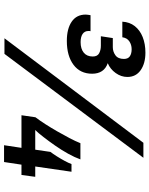

<svg xmlns="http://www.w3.org/2000/svg" viewBox="85 -821 738 948"><g transform="rotate(90 454.0 -347.0)"><path d="M182 -308Q122 -308 87 -332Q52 -356 52 -401Q52 -406 53 -412.5Q54 -419 55 -425H134Q133 -422 133 -419.5Q133 -417 133 -415Q133 -396 147.5 -386Q162 -376 188 -376Q221 -376 240 -391.5Q259 -407 259 -436Q259 -459 243 -467.5Q227 -476 206 -476H159L168 -535H213Q235 -535 253 -548Q271 -561 271 -590Q271 -610 258 -619Q245 -628 223 -628Q201 -628 184 -616.5Q167 -605 164 -582H87Q89 -618 109 -643.5Q129 -669 163 -682.5Q197 -696 240 -696Q293 -696 326.5 -672.5Q360 -649 360 -607Q360 -576 340.5 -549Q321 -522 292 -510Q318 -501 331 -481.5Q344 -462 344 -433Q344 -374 300 -341Q256 -308 182 -308ZM169 0 685 -686H759L246 0ZM697 2 710 -84H549L559 -153Q575 -174 593 -202Q611 -230 628.5 -260.5Q646 -291 661.5 -320.5Q677 -350 687 -375H767Q757 -347 739 -314.5Q721 -282 699 -250.5Q677 -219 656.5 -192.5Q636 -166 622 -152H719L730 -227Q740 -240 752 -259Q764 -278 774.5 -297.5Q785 -317 790 -331H828L802 -152H853L844 -84H793L780 2Z"/></g></svg>

Font: Chivo Medium
Style: Bold Italic
Weight: 700
Italic angle: -8.05°
Version: Version 2.002